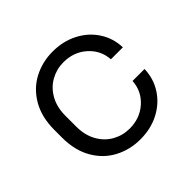

<svg xmlns="http://www.w3.org/2000/svg" viewBox="-143 -724 884 884"><g transform="rotate(-45 299.0 -282.0)"><path d="M53 -256V-308Q53 -390 87 -449Q121 -508 178 -538Q235 -568 302 -568H303Q370 -568 424.5 -540Q479 -512 511 -463Q543 -414 545 -353H467Q463 -415 416.5 -456.5Q370 -498 303 -498H302Q258 -498 219.5 -476.5Q181 -455 158 -414Q135 -373 135 -317V-247Q135 -191 158 -150Q181 -109 219.5 -87.5Q258 -66 302 -66H303Q370 -66 416.5 -107.5Q463 -149 467 -212H545Q543 -150 511 -101Q479 -52 425 -24Q371 4 303 4H302Q235 4 178 -26Q121 -56 87 -115Q53 -174 53 -256Z"/></g></svg>

Font: Kakao Big Sans
Style: Regular
Weight: 400
Designer: Park Young-rak; Lee Sang-min; Kim Jung-jin; Min Bon; Park Min-gyu;
Foundry: Kakao Corporation
Version: Version 2.003